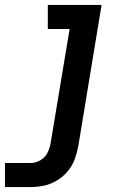

<svg xmlns="http://www.w3.org/2000/svg" viewBox="-59 -550 511 775"><path d="M-39 205H65Q91 205 118 199.5Q145 194 170 179Q195 164 214 141.5Q233 119 242.5 93Q252 67 257 40L351 -530H134V-433H222L146 24Q143 45 133.5 65Q124 85 104.5 96.5Q85 108 65 108H-39Z"/></svg>

Font: Iosevka Sparkle SmBdObl
Style: Regular
Weight: 600
Italic angle: -9°
Designer: Belleve Invis
Foundry: Belleve Invis
Version: Version 4.5.0; ttfautohint (v1.8.3)